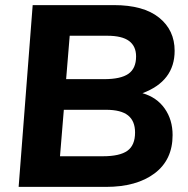

<svg xmlns="http://www.w3.org/2000/svg" viewBox="-20 -732 736 752"><path d="M656 -203Q656 -106 585.5 -53Q515 0 395 0H53L108 -712H426Q542 -712 603 -663Q664 -614 664 -533Q664 -414 538 -367Q594 -351 625 -307Q656 -263 656 -203ZM513 -511Q513 -551 485.5 -571.5Q458 -592 400 -592H253L239 -422H388Q453 -422 483 -443Q513 -464 513 -511ZM509 -213Q509 -258 481.5 -280Q454 -302 395 -302H230L215 -120H383Q449 -120 479 -141.5Q509 -163 509 -213Z"/></svg>

Font: Muli ExtraBold
Style: Italic
Weight: 800
Italic angle: -4.541°
Designer: Vernon Adams
Foundry: Vernon Adams
Version: Version 2.000